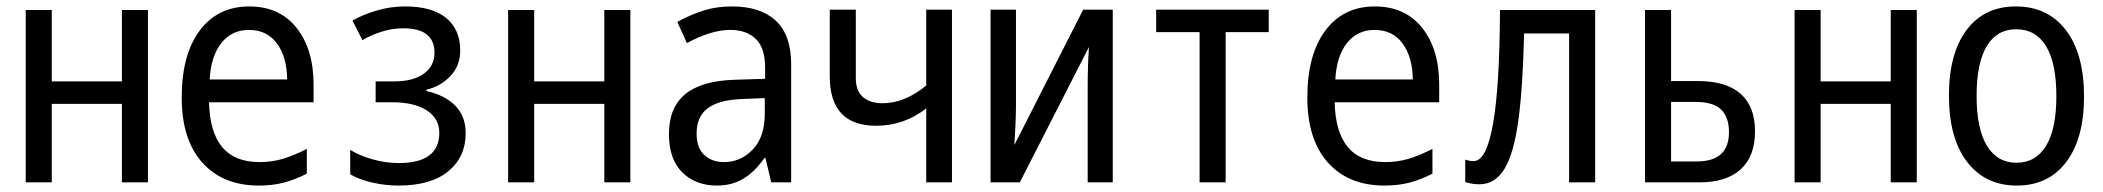

<svg xmlns="http://www.w3.org/2000/svg" viewBox="-20 -567 6540 597"><path d="M60 -536H141V-314H359V-536H440V0H359V-244H141V0H60Z M545 -264Q545 -397 601 -472Q657 -547 755 -547Q849 -547 902 -480.5Q955 -414 955 -304V-249H630Q632 -156 671 -109.5Q710 -63 787 -63Q825 -63 859 -73Q893 -83 934 -104V-27Q897 -8 862 1Q827 10 785 10Q673 10 609 -61.5Q545 -133 545 -264ZM873 -320Q872 -390 841 -432Q810 -474 754 -474Q701 -474 668.5 -433.5Q636 -393 632 -320Z M1069 -25V-101Q1096 -84 1137 -72Q1178 -60 1220 -60Q1346 -60 1346 -154Q1346 -198 1307.5 -223.5Q1269 -249 1198 -249H1148V-314H1206Q1265 -314 1298 -338Q1331 -362 1331 -403Q1331 -479 1234 -479Q1199 -479 1165 -468Q1131 -457 1107 -442L1076 -503Q1109 -522 1152 -534.5Q1195 -547 1239 -547Q1324 -547 1367.5 -511Q1411 -475 1411 -410Q1411 -363 1381 -331Q1351 -299 1306 -288V-284Q1364 -271 1396 -238Q1428 -205 1428 -153Q1428 -79 1374 -34.5Q1320 10 1219 10Q1178 10 1137 0.5Q1096 -9 1069 -25Z M1560 -536H1641V-314H1859V-536H1940V0H1859V-244H1641V0H1560Z M2060 -150Q2060 -233 2111 -274.5Q2162 -316 2265 -319L2359 -322V-357Q2359 -418 2330 -446Q2301 -474 2251 -474Q2191 -474 2116 -433L2086 -499Q2131 -523 2170 -535Q2209 -547 2256 -547Q2345 -547 2392.5 -502.5Q2440 -458 2440 -367V0H2378L2360 -76H2357Q2328 -34 2292.5 -12Q2257 10 2209 10Q2143 10 2101.5 -31Q2060 -72 2060 -150ZM2358 -214V-262L2285 -259Q2214 -256 2180 -230Q2146 -204 2146 -152Q2146 -107 2170 -85Q2194 -63 2231 -63Q2283 -63 2320.5 -102Q2358 -141 2358 -214Z M2860 -230Q2791 -176 2704 -176Q2560 -176 2560 -330V-537H2641V-324Q2641 -285 2663 -265.5Q2685 -246 2724 -246Q2793 -246 2860 -301V-537H2940V0H2860Z M3060 -537H3139V-237Q3139 -191 3134 -116L3348 -537H3440V0H3362V-293Q3362 -364 3366 -421L3151 0H3060Z M3710 -467H3575V-537H3925V-467H3791V0H3710Z M4045 -264Q4045 -397 4101 -472Q4157 -547 4255 -547Q4349 -547 4402 -480.5Q4455 -414 4455 -304V-249H4130Q4132 -156 4171 -109.5Q4210 -63 4287 -63Q4325 -63 4359 -73Q4393 -83 4434 -104V-27Q4397 -8 4362 1Q4327 10 4285 10Q4173 10 4109 -61.5Q4045 -133 4045 -264ZM4373 -320Q4372 -390 4341 -432Q4310 -474 4254 -474Q4201 -474 4168.5 -433.5Q4136 -393 4132 -320Z M4536 -1V-71Q4548 -66 4562 -66Q4602 -66 4622.5 -182.5Q4643 -299 4644 -536H4940V0H4859V-463H4719Q4715 -293 4701 -191.5Q4687 -90 4658 -42Q4629 6 4580 6Q4557 6 4536 -1Z M5095 -536H5176V-315H5260Q5347 -315 5392 -275.5Q5437 -236 5437 -159Q5437 -81 5392.5 -40.5Q5348 0 5264 0H5095ZM5256 -65Q5356 -65 5356 -156Q5356 -203 5331.5 -226.5Q5307 -250 5253 -250H5176V-65Z M5560 -536H5641V-314H5859V-536H5940V0H5859V-244H5641V0H5560Z M6040 -270Q6040 -401 6095 -474Q6150 -547 6248 -547Q6347 -547 6403.5 -473.5Q6460 -400 6460 -267Q6460 -136 6404.5 -63Q6349 10 6251 10Q6153 10 6096.5 -63.5Q6040 -137 6040 -270ZM6374 -268Q6374 -371 6342 -423.5Q6310 -476 6249 -476Q6189 -476 6157.5 -423.5Q6126 -371 6126 -269Q6126 -167 6158 -114Q6190 -61 6250 -61Q6310 -61 6342 -113.5Q6374 -166 6374 -268Z"/></svg>

Font: Noto Sans Mono UI Cond
Style: Regular
Weight: 400
Width: 3
Monospace: yes
Designer: Monotype Design team
Foundry: Monotype Imaging Inc.
Version: Version 1.000